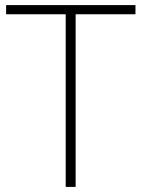

<svg xmlns="http://www.w3.org/2000/svg" viewBox="-20 -734 555 754"><path d="M277 0H238V-678H4V-714H512V-678H277Z"/></svg>

Font: Noto Sans Kannada ExtraLight
Style: Regular
Weight: 200
Designer: Jelle Bosma - Monotype Design Team
Foundry: Monotype Imaging Inc.
Version: Version 2.005; ttfautohint (v1.8.4.7-5d5b)